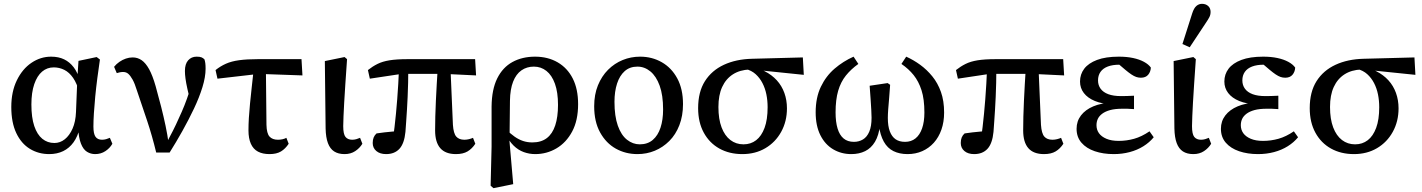

<svg xmlns="http://www.w3.org/2000/svg" viewBox="-20 -792 7430 1003"><path d="M237 13Q181 13 136 -14.5Q91 -42 65 -97Q39 -152 39 -233Q39 -313 68 -372.5Q97 -432 144.5 -464Q192 -496 247 -496Q286 -496 315 -482Q344 -468 365 -440.5Q386 -413 397 -371H419L394 -310Q382 -356 362 -385Q342 -414 316 -427Q290 -440 261 -440Q226 -440 200 -418Q174 -396 159 -352.5Q144 -309 144 -246Q144 -178 159 -133.5Q174 -89 201 -67Q228 -45 264 -45Q294 -45 318.5 -64.5Q343 -84 359 -120Q375 -156 377 -207L384 -382L390 -474L485 -494L502 -481Q495 -434 488.5 -384Q482 -334 477.5 -287.5Q473 -241 470.5 -200.5Q468 -160 468 -131Q468 -93 479 -77.5Q490 -62 513 -62Q524 -62 534.5 -65Q545 -68 554 -72L567 -41Q554 -18 530.5 -2.5Q507 13 477 13Q454 13 434.5 1Q415 -11 403 -41.5Q391 -72 388 -125L397 -124Q386 -79 364 -48.5Q342 -18 310 -2.5Q278 13 237 13Z M796 5Q775 -82 749 -160Q723 -238 695 -320Q684 -356 672.5 -376.5Q661 -397 650 -406.5Q639 -416 623 -416Q613 -416 605 -414Q597 -412 590 -410L576 -443Q588 -458 604 -469Q620 -480 637.5 -486Q655 -492 673 -492Q699 -492 720 -477.5Q741 -463 759 -430.5Q777 -398 793 -342Q809 -285 822 -233.5Q835 -182 845 -134.5Q855 -87 861 -42H849L865 -74Q884 -109 899.5 -142Q915 -175 929.5 -208Q944 -241 956.5 -276Q969 -311 982 -351L977 -250Q966 -296 959 -327.5Q952 -359 949 -381.5Q946 -404 946 -421Q946 -458 963 -477Q980 -496 1007 -496Q1024 -496 1032.5 -492.5Q1041 -489 1048 -482Q1051 -473 1052.5 -462Q1054 -451 1054 -433Q1054 -390 1037.5 -336.5Q1021 -283 993.5 -225Q966 -167 933 -108Q900 -49 866 5Z M1116 -381 1106 -426Q1131 -446 1160 -459Q1189 -472 1229.5 -477.5Q1270 -483 1327 -483H1555L1560 -398L1333 -406ZM1388 13Q1352 13 1327.5 0Q1303 -13 1290.5 -41Q1278 -69 1278 -111Q1278 -141 1280 -175.5Q1282 -210 1286 -250Q1290 -290 1295 -336Q1300 -382 1306 -436H1369L1372 -140Q1373 -95 1388 -78.5Q1403 -62 1432 -62Q1444 -62 1455.5 -64.5Q1467 -67 1476 -72L1488 -41Q1471 -15 1448 -1Q1425 13 1388 13Z M1780 13Q1747 13 1725.5 -1Q1704 -15 1693 -44.5Q1682 -74 1681 -121L1677 -473L1780 -494L1793 -483Q1788 -408 1784 -352Q1780 -296 1778 -255.5Q1776 -215 1774.5 -185Q1773 -155 1773 -133Q1773 -91 1785 -76.5Q1797 -62 1820 -62Q1831 -62 1841.5 -65Q1852 -68 1861 -72L1873 -41Q1859 -18 1835.5 -2.5Q1812 13 1780 13Z M1997 13Q1965 13 1946 -3Q1927 -19 1927 -45Q1927 -62 1932 -74Q1937 -86 1947 -95Q1966 -98 1988 -100.5Q2010 -103 2033 -105Q2056 -107 2078 -107L2032 -60Q2037 -94 2041 -128Q2045 -162 2048.5 -198Q2052 -234 2055 -273Q2058 -312 2060.5 -354Q2063 -396 2064 -443H2113Q2113 -399 2112 -360Q2111 -321 2109.5 -286Q2108 -251 2106 -219.5Q2104 -188 2102 -159Q2100 -130 2098 -103Q2092 -42 2066.5 -14.5Q2041 13 1997 13ZM1912 -381 1902 -426Q1926 -445 1952 -458Q1978 -471 2015 -477Q2052 -483 2109 -483H2462L2467 -398L2301 -406H2078ZM2362 13Q2307 13 2280 -18Q2253 -49 2253 -111Q2253 -145 2254 -183.5Q2255 -222 2257 -264.5Q2259 -307 2261.5 -351.5Q2264 -396 2267 -442H2333L2346 -140Q2349 -95 2363.5 -78.5Q2378 -62 2406 -62Q2418 -62 2430 -65Q2442 -68 2451 -72L2463 -41Q2446 -15 2422.5 -1Q2399 13 2362 13Z M2543 178 2548 -26V-236Q2549 -325 2577.5 -382.5Q2606 -440 2657 -468Q2708 -496 2775 -496Q2842 -496 2893 -466.5Q2944 -437 2972 -382Q3000 -327 3000 -248Q3000 -163 2969 -105Q2938 -47 2887 -17Q2836 13 2776 13Q2745 13 2716 2.5Q2687 -8 2663 -31.5Q2639 -55 2623 -90H2614L2624 -116Q2647 -93 2668.5 -78Q2690 -63 2712.5 -55.5Q2735 -48 2761 -48Q2807 -48 2836.5 -70.5Q2866 -93 2880.5 -137Q2895 -181 2895 -244Q2895 -310 2879 -354.5Q2863 -399 2834.5 -421.5Q2806 -444 2769 -444Q2732 -444 2704 -424.5Q2676 -405 2660.5 -365.5Q2645 -326 2644 -266L2642 -80L2640 -72L2661 170L2558 191Z M3310 13Q3248 13 3197 -15.5Q3146 -44 3115 -100Q3084 -156 3084 -237Q3084 -298 3103.5 -346Q3123 -394 3156.5 -427.5Q3190 -461 3233 -478.5Q3276 -496 3324 -496Q3386 -496 3437 -467Q3488 -438 3518 -382.5Q3548 -327 3548 -248Q3548 -187 3529 -138Q3510 -89 3476.5 -55.5Q3443 -22 3400.5 -4.5Q3358 13 3310 13ZM3322 -38Q3363 -38 3390 -61Q3417 -84 3430.5 -125Q3444 -166 3444 -220Q3444 -295 3426 -344.5Q3408 -394 3377.5 -419Q3347 -444 3310 -444Q3270 -444 3243.5 -420.5Q3217 -397 3203.5 -355.5Q3190 -314 3190 -260Q3190 -185 3207.5 -135.5Q3225 -86 3255.5 -62Q3286 -38 3322 -38Z M3858 13Q3790 13 3738 -16Q3686 -45 3656.5 -99Q3627 -153 3627 -227Q3627 -312 3662.5 -368Q3698 -424 3761.5 -453.5Q3825 -483 3909 -485L4174 -492L4179 -401L3917 -428L3897 -429Q3845 -427 3808.5 -403.5Q3772 -380 3752.5 -337.5Q3733 -295 3733 -233Q3733 -170 3749.5 -126.5Q3766 -83 3795.5 -60.5Q3825 -38 3864 -38Q3902 -38 3930 -59.5Q3958 -81 3974 -124Q3990 -167 3990 -232Q3990 -267 3983.5 -299Q3977 -331 3963 -358Q3949 -385 3927.5 -404.5Q3906 -424 3874 -432L3889 -444Q3937 -439 3974.5 -420Q4012 -401 4038 -372.5Q4064 -344 4077.5 -306.5Q4091 -269 4091 -226Q4091 -158 4061 -103.5Q4031 -49 3978.5 -18Q3926 13 3858 13Z M4427 13Q4375 13 4332.5 -12Q4290 -37 4265.5 -86Q4241 -135 4241 -205Q4241 -282 4268 -338.5Q4295 -395 4340 -433.5Q4385 -472 4439 -496L4464 -458Q4426 -431 4399 -397.5Q4372 -364 4358.5 -317.5Q4345 -271 4345 -205Q4345 -155 4355.5 -120.5Q4366 -86 4387 -68.5Q4408 -51 4441 -51Q4467 -51 4488 -63.5Q4509 -76 4521 -104Q4533 -132 4533 -177Q4533 -194 4531.5 -218.5Q4530 -243 4528 -274.5Q4526 -306 4523 -344L4617 -358L4630 -349Q4628 -314 4625 -281.5Q4622 -249 4620 -221.5Q4618 -194 4618 -176Q4618 -133 4628.5 -105.5Q4639 -78 4658.5 -64.5Q4678 -51 4708 -51Q4740 -51 4762.5 -69Q4785 -87 4797 -121.5Q4809 -156 4809 -204Q4809 -274 4794 -320.5Q4779 -367 4753 -399.5Q4727 -432 4689 -458L4714 -496Q4752 -479 4787 -453.5Q4822 -428 4850.5 -393Q4879 -358 4895.5 -311.5Q4912 -265 4912 -204Q4912 -155 4898 -115Q4884 -75 4858.5 -46.5Q4833 -18 4798 -2.5Q4763 13 4721 13Q4679 13 4647.5 -2.5Q4616 -18 4597 -52Q4578 -86 4571 -138H4577Q4571 -85 4551 -51.5Q4531 -18 4499.5 -2.5Q4468 13 4427 13Z M5069 13Q5037 13 5018 -3Q4999 -19 4999 -45Q4999 -62 5004 -74Q5009 -86 5019 -95Q5038 -98 5060 -100.5Q5082 -103 5105 -105Q5128 -107 5150 -107L5104 -60Q5109 -94 5113 -128Q5117 -162 5120.5 -198Q5124 -234 5127 -273Q5130 -312 5132.5 -354Q5135 -396 5136 -443H5185Q5185 -399 5184 -360Q5183 -321 5181.5 -286Q5180 -251 5178 -219.5Q5176 -188 5174 -159Q5172 -130 5170 -103Q5164 -42 5138.5 -14.5Q5113 13 5069 13ZM4984 -381 4974 -426Q4998 -445 5024 -458Q5050 -471 5087 -477Q5124 -483 5181 -483H5534L5539 -398L5373 -406H5150ZM5434 13Q5379 13 5352 -18Q5325 -49 5325 -111Q5325 -145 5326 -183.5Q5327 -222 5329 -264.5Q5331 -307 5333.5 -351.5Q5336 -396 5339 -442H5405L5418 -140Q5421 -95 5435.5 -78.5Q5450 -62 5478 -62Q5490 -62 5502 -65Q5514 -68 5523 -72L5535 -41Q5518 -15 5494.5 -1Q5471 13 5434 13Z M5798 13Q5743 13 5699 -2Q5655 -17 5629.5 -46.5Q5604 -76 5604 -119Q5604 -159 5627 -189Q5650 -219 5691.5 -236.5Q5733 -254 5789 -256V-247Q5737 -249 5699.5 -264.5Q5662 -280 5642 -306Q5622 -332 5622 -366Q5622 -404 5644 -433Q5666 -462 5711 -479Q5756 -496 5825 -496Q5866 -496 5899 -489Q5932 -482 5956 -469Q5980 -456 5992 -439Q5991 -417 5978 -401.5Q5965 -386 5940 -386Q5927 -386 5915.5 -390Q5904 -394 5890.5 -403Q5877 -412 5859 -427L5812 -467L5883 -466L5900 -446Q5882 -450 5864.5 -452Q5847 -454 5828 -454Q5792 -454 5767 -444.5Q5742 -435 5729 -416.5Q5716 -398 5716 -372Q5716 -347 5729.5 -328.5Q5743 -310 5769.5 -300Q5796 -290 5837 -290Q5853 -290 5868 -290.5Q5883 -291 5904 -292V-222Q5880 -224 5868 -224Q5856 -224 5844 -224Q5805 -224 5779.5 -217Q5754 -210 5738 -198Q5722 -186 5715 -171Q5708 -156 5708 -138Q5708 -114 5721 -96Q5734 -78 5760 -67Q5786 -56 5824 -56Q5865 -56 5904.5 -67Q5944 -78 5985 -106L6007 -75Q5985 -48 5953 -28Q5921 -8 5881.5 2.5Q5842 13 5798 13Z M6214 13Q6181 13 6159.5 -1Q6138 -15 6127 -44.5Q6116 -74 6115 -121L6111 -473L6214 -494L6227 -483Q6222 -408 6218 -352Q6214 -296 6212 -255.5Q6210 -215 6208.5 -185Q6207 -155 6207 -133Q6207 -91 6219 -76.5Q6231 -62 6254 -62Q6265 -62 6275.5 -65Q6286 -68 6295 -72L6307 -41Q6293 -18 6269.5 -2.5Q6246 13 6214 13ZM6157 -562 6208 -722Q6217 -750 6230 -761Q6243 -772 6259 -772Q6279 -772 6291.5 -760.5Q6304 -749 6304 -730Q6304 -715 6298 -703Q6292 -691 6279 -672L6195 -545Z M6552 13Q6497 13 6453 -2Q6409 -17 6383.5 -46.5Q6358 -76 6358 -119Q6358 -159 6381 -189Q6404 -219 6445.5 -236.5Q6487 -254 6543 -256V-247Q6491 -249 6453.5 -264.5Q6416 -280 6396 -306Q6376 -332 6376 -366Q6376 -404 6398 -433Q6420 -462 6465 -479Q6510 -496 6579 -496Q6620 -496 6653 -489Q6686 -482 6710 -469Q6734 -456 6746 -439Q6745 -417 6732 -401.5Q6719 -386 6694 -386Q6681 -386 6669.5 -390Q6658 -394 6644.5 -403Q6631 -412 6613 -427L6566 -467L6637 -466L6654 -446Q6636 -450 6618.5 -452Q6601 -454 6582 -454Q6546 -454 6521 -444.5Q6496 -435 6483 -416.5Q6470 -398 6470 -372Q6470 -347 6483.5 -328.5Q6497 -310 6523.5 -300Q6550 -290 6591 -290Q6607 -290 6622 -290.5Q6637 -291 6658 -292V-222Q6634 -224 6622 -224Q6610 -224 6598 -224Q6559 -224 6533.5 -217Q6508 -210 6492 -198Q6476 -186 6469 -171Q6462 -156 6462 -138Q6462 -114 6475 -96Q6488 -78 6514 -67Q6540 -56 6578 -56Q6619 -56 6658.5 -67Q6698 -78 6739 -106L6761 -75Q6739 -48 6707 -28Q6675 -8 6635.5 2.5Q6596 13 6552 13Z M7053 13Q6985 13 6933 -16Q6881 -45 6851.5 -99Q6822 -153 6822 -227Q6822 -312 6857.5 -368Q6893 -424 6956.5 -453.5Q7020 -483 7104 -485L7369 -492L7374 -401L7112 -428L7092 -429Q7040 -427 7003.5 -403.5Q6967 -380 6947.5 -337.5Q6928 -295 6928 -233Q6928 -170 6944.5 -126.5Q6961 -83 6990.5 -60.5Q7020 -38 7059 -38Q7097 -38 7125 -59.5Q7153 -81 7169 -124Q7185 -167 7185 -232Q7185 -267 7178.5 -299Q7172 -331 7158 -358Q7144 -385 7122.5 -404.5Q7101 -424 7069 -432L7084 -444Q7132 -439 7169.5 -420Q7207 -401 7233 -372.5Q7259 -344 7272.5 -306.5Q7286 -269 7286 -226Q7286 -158 7256 -103.5Q7226 -49 7173.5 -18Q7121 13 7053 13Z"/></svg>

Font: Source Serif 4 18pt Medium
Style: Regular
Weight: 500
Designer: Frank Grießhammer
Foundry: Adobe Systems Incorporated
Version: Version 4.004;hotconv 1.0.116;makeotfexe 2.5.65601